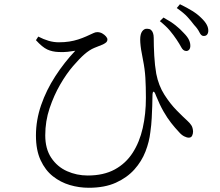

<svg xmlns="http://www.w3.org/2000/svg" viewBox="-20 -839 1040 908"><path d="M859 -598Q846 -599 837.5 -615Q829 -631 815 -652Q801 -673 783.5 -694Q766 -715 736 -739L753 -756Q788 -737 810.5 -719Q833 -701 849 -683Q867 -665 874 -649.5Q881 -634 880 -619Q879 -608 873 -602.5Q867 -597 859 -598ZM400 49Q354 49 310 36Q266 23 230 -5.5Q194 -34 172 -81.5Q150 -129 150 -198Q150 -271 174.5 -342Q199 -413 241.5 -478.5Q284 -544 336 -599Q319 -596 300 -594Q281 -592 258 -593Q227 -594 203.5 -605Q180 -616 150 -649L161 -666Q186 -653 210 -646Q234 -639 258 -639Q285 -639 307.5 -642.5Q330 -646 350 -652.5Q370 -659 388 -667Q413 -678 422 -682.5Q431 -687 440 -687Q453 -687 463.5 -681Q474 -675 481 -667Q488 -659 488 -652Q488 -645 483.5 -640Q479 -635 467 -629Q449 -622 426 -612.5Q403 -603 379 -582Q357 -563 325.5 -526.5Q294 -490 264.5 -439Q235 -388 214.5 -327Q194 -266 194 -199Q194 -135 222.5 -92.5Q251 -50 297 -29.5Q343 -9 395 -9Q470 -9 522.5 -37.5Q575 -66 607.5 -116.5Q640 -167 655 -233.5Q670 -300 670 -376Q670 -429 667.5 -471Q665 -513 656 -557Q654 -570 650.5 -587Q647 -604 645 -621.5Q643 -639 643 -652Q643 -678 652.5 -691Q662 -704 676 -703Q687 -703 693.5 -698Q700 -693 703.5 -683Q707 -673 707 -660Q707 -622 709.5 -576Q712 -530 719 -490Q730 -434 757.5 -391Q785 -348 815 -317.5Q845 -287 867 -267Q877 -258 884.5 -247Q892 -236 893 -217Q893 -206 888.5 -197Q884 -188 873 -188Q863 -188 850.5 -194.5Q838 -201 826 -215Q808 -234 789.5 -257.5Q771 -281 753 -312.5Q735 -344 718 -386Q711 -406 706 -405.5Q701 -405 701 -383Q701 -364 700 -338Q699 -312 697.5 -280.5Q696 -249 691 -214Q686 -169 668 -122.5Q650 -76 615.5 -37.5Q581 1 528 25Q475 49 400 49ZM941 -669Q931 -670 923 -686.5Q915 -703 898 -721Q883 -741 866 -759.5Q849 -778 816 -801L831 -819Q866 -802 890 -787Q914 -772 931 -755Q950 -737 958 -721.5Q966 -706 965 -691Q964 -680 958 -674Q952 -668 941 -669Z"/></svg>

Font: Noto Serif SC ExtraLight Light
Style: Regular
Weight: 300
Version: Version 2.002-H1;hotconv 1.1.0;makeotfexe 2.6.0